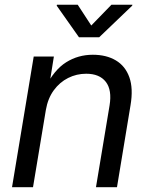

<svg xmlns="http://www.w3.org/2000/svg" viewBox="-20 -775 624 795"><path d="M169.9 -319.8 116.7 0H29.8L119.6 -541H203.1L182.1 -409.7L167.5 -412.6Q204.1 -485.8 253.9 -517.1Q303.7 -548.3 364.3 -548.3Q420.4 -548.3 459.7 -524.9Q499 -501.5 515.6 -455.1Q532.2 -408.7 520.5 -339.4L464.4 0H377.4L433.6 -337.9Q444.3 -402.3 418.2 -436Q392.1 -469.7 336.9 -469.7Q296.9 -469.7 262 -452.1Q227.1 -434.6 202.6 -401.1Q178.2 -367.7 169.9 -319.8ZM301.8 -755.4 357.9 -669.4 441.4 -755.4H528.3L527.3 -751.5L390.6 -620.6H307.1L214.8 -751.5L215.8 -755.4Z"/></svg>

Font: Inter 17pt
Style: Italic
Weight: 400
Italic angle: -9.3988°
Version: Version 4.001;git-66647c0bb